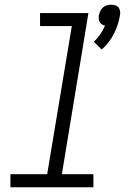

<svg xmlns="http://www.w3.org/2000/svg" viewBox="-20 -790 540 810"><path d="M409 -581 376 -614Q391 -628 403 -645.5Q415 -663 423 -682Q416 -683 410 -687Q404 -691 400.5 -697Q397 -703 396.5 -710.5Q396 -718 397 -725Q399 -734 403 -743Q407 -752 414.5 -758.5Q422 -765 431 -767.5Q440 -770 449 -770Q458 -770 466.5 -767.5Q475 -765 480 -758.5Q485 -752 486.5 -743Q488 -734 486 -725Q480 -686 460.5 -647.5Q441 -609 409 -581ZM24 0V-55H179L283 -680H149V-735H353L241 -55H374V0Z"/></svg>

Font: Iosevka Slab Light Oblique
Style: Regular
Weight: 300
Italic angle: -9°
Monospace: yes
Designer: Belleve Invis
Foundry: Belleve Invis
Version: Version 11.1.1; ttfautohint (v1.8.3)